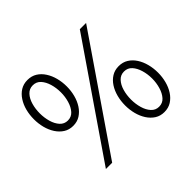

<svg xmlns="http://www.w3.org/2000/svg" viewBox="-147 -824 1023 1023"><g transform="rotate(-45 364.5 -312.0)"><path d="M166.7 -285.4Q136.8 -285.4 113.9 -300Q91 -314.6 75 -339.2Q59 -363.9 51 -394.8Q43.1 -425.7 43.1 -458.3Q43.1 -491.7 51 -522.6Q59 -553.5 75 -578.1Q91 -602.8 113.9 -617Q136.8 -631.2 166.7 -631.2Q197.2 -631.2 220.1 -617Q243.1 -602.8 259 -578.1Q275 -553.5 283 -522.6Q291 -491.7 291 -458.3Q291 -425.7 283 -394.8Q275 -363.9 259 -339.2Q243.1 -314.6 220.1 -300Q197.2 -285.4 166.7 -285.4ZM166.7 -325.7Q193.8 -325.7 211.1 -345.1Q228.5 -364.6 237.5 -395.1Q246.5 -425.7 246.5 -458.3Q246.5 -492.4 237.5 -522.6Q228.5 -552.8 211.1 -571.9Q193.8 -591 166.7 -591Q140.3 -591 122.6 -571.9Q104.9 -552.8 96.2 -522.6Q87.5 -492.4 87.5 -458.3Q87.5 -425.7 96.2 -395.1Q104.9 -364.6 122.6 -345.1Q140.3 -325.7 166.7 -325.7ZM127.1 0 555.6 -625H602.8L174.3 0ZM562.5 6.2Q532.6 6.2 509.7 -8.3Q486.8 -22.9 470.8 -47.6Q454.9 -72.2 446.9 -103.1Q438.9 -134 438.9 -166.7Q438.9 -200 446.9 -230.9Q454.9 -261.8 470.8 -286.5Q486.8 -311.1 509.7 -325.3Q532.6 -339.6 562.5 -339.6Q593.1 -339.6 616 -325.3Q638.9 -311.1 654.9 -286.5Q670.8 -261.8 678.8 -230.9Q686.8 -200 686.8 -166.7Q686.8 -134 678.8 -103.1Q670.8 -72.2 654.9 -47.6Q638.9 -22.9 616 -8.3Q593.1 6.2 562.5 6.2ZM562.5 -34Q589.6 -34 606.9 -53.5Q624.3 -72.9 633.3 -103.5Q642.4 -134 642.4 -166.7Q642.4 -200.7 633.3 -230.9Q624.3 -261.1 606.9 -280.2Q589.6 -299.3 562.5 -299.3Q536.1 -299.3 518.4 -280.2Q500.7 -261.1 492 -230.9Q483.3 -200.7 483.3 -166.7Q483.3 -134 492 -103.5Q500.7 -72.9 518.4 -53.5Q536.1 -34 562.5 -34Z"/></g></svg>

Font: Afacad Flux Light
Style: Regular
Weight: 300
Designer: Kristian Moeller
Foundry: Dicotype
Version: Version 1.100